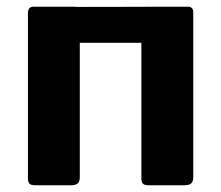

<svg xmlns="http://www.w3.org/2000/svg" viewBox="-20 -550 657 570"><path d="M216.9 -512.9V-24.1Q216.9 -10.7 210.7 -5.4Q204.4 0 190 0H84.6Q71.9 0 67.4 -4.9Q62.9 -9.7 62.9 -20.7V-510.7Q62.9 -530 79.1 -530H201.5Q216.9 -530 216.9 -512.9ZM553.7 -512.9V-24.1Q553.7 -10.7 547.4 -5.4Q541.2 0 526.8 0H421.4Q408.7 0 404.2 -4.9Q399.7 -9.7 399.7 -20.7V-510.7Q399.7 -530 415.8 -530H538.3Q553.7 -530 553.7 -512.9ZM127.1 -423Q108.3 -423 108.3 -440.4V-514Q108.3 -529.3 125.7 -529.3L497 -530Q514.4 -530 514.4 -514.7V-440.4Q514.4 -423 494.8 -423Z"/></svg>

Font: Libre Franklin Thin
Style: Regular
Weight: 100
Designer: Pablo Impallari, Rodrigo Fuenzalida, Nhung Nguyen
Foundry: Impallari Type
Version: Version 3.000